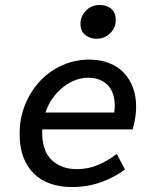

<svg xmlns="http://www.w3.org/2000/svg" viewBox="-20 -741 640 773"><path d="M269 12Q222 12 183 -1.5Q144 -15 116.5 -42Q89 -69 74 -108.5Q59 -148 59 -201Q59 -267 82 -322Q105 -377 143.5 -417Q182 -457 232.5 -479Q283 -501 339 -501Q384 -501 419.5 -487Q455 -473 479 -447.5Q503 -422 515.5 -387.5Q528 -353 528 -312Q528 -285 523 -258Q518 -231 514 -220H150V-205Q150 -133 188.5 -96.5Q227 -60 289 -60Q336 -60 376 -77.5Q416 -95 450 -121L483 -59Q445 -29 389.5 -8.5Q334 12 269 12ZM335 -428Q309 -428 283.5 -418.5Q258 -409 235 -391Q212 -373 193 -347Q174 -321 163 -288H440Q441 -295 441.5 -301.5Q442 -308 442 -315Q442 -369 413.5 -398.5Q385 -428 335 -428ZM369 -585Q342 -585 323 -600.5Q304 -616 304 -645Q304 -676 326.5 -698.5Q349 -721 381 -721Q410 -721 428 -705.5Q446 -690 446 -661Q446 -629 423.5 -607Q401 -585 369 -585Z"/></svg>

Font: Source Code Pro Medium
Style: Italic
Weight: 500
Italic angle: -11°
Monospace: yes
Designer: Paul D. Hunt, Teo Tuominen
Foundry: Adobe Systems Incorporated
Version: Version 1.050;PS 1.000;hotconv 16.6.51;makeotf.lib2.5.65220